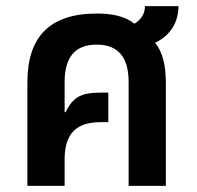

<svg xmlns="http://www.w3.org/2000/svg" viewBox="-20 -604 639 624"><path d="M190 -84C190 -151 211 -207 307 -207H332V-303H307C247 -303 218 -291 193 -239L190 -240V-337C190 -416 222 -459 294 -459C366 -459 398 -416 398 -337V0H519V-335C519 -390 509 -435 484 -465C535 -489 560 -533 560 -584H451C451 -558 438 -540 417 -527C387 -551 345 -560 295 -560C138 -560 69 -481 69 -336V0H190Z"/></svg>

Font: Noto Sans Thai SemiCondensed Semi
Style: Regular
Weight: 600
Width: 4
Designer: Monotype Design Team
Foundry: Monotype Imaging Inc.
Version: Version 1.901